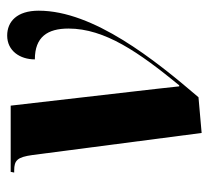

<svg xmlns="http://www.w3.org/2000/svg" viewBox="-44 -542 595 548"><g transform="rotate(-90 254.0 -268.5)"><path d="M85 -474 148 9 250 0C357 -125 497 -300 497 -456C497 -518 466 -546 426 -546C382 -546 358 -509 358 -467C422 -467 446 -431 446 -371C446 -267 378 -170 284 -55H281C277 -96 272 -134 267 -180L226 -536H37L35 -526H41C70 -526 79 -517 85 -474Z"/></g></svg>

Font: Noto Serif Display Condensed ExtraBold
Style: Italic
Weight: 800
Width: 3
Italic angle: -12°
Designer: Monotype Design Team
Foundry: Monotype Imaging Inc.
Version: Version 2.009